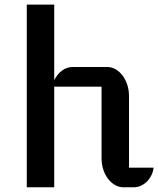

<svg xmlns="http://www.w3.org/2000/svg" viewBox="-20 -796 673 816"><path d="M93.8 -776.4H210.4V-455.6Q224.1 -481.9 244.4 -496.6Q264.6 -511.2 288.6 -511.2H435.5Q454.6 -511.2 471.4 -501.5Q488.3 -491.7 501 -474.9Q513.7 -458 521 -435.5Q528.3 -413.1 528.3 -387.2V-83.5H632.8Q630.9 -66.4 623.3 -51Q615.7 -35.6 604.5 -24.4Q593.3 -13.2 578.6 -6.6Q564 0 548.3 0H504.9Q485.8 0 468.8 -9.8Q451.7 -19.5 439 -36.4Q426.3 -53.2 418.9 -75.7Q411.6 -98.1 411.6 -124V-427.7H210.4V0H93.8Z"/></svg>

Font: Atomic Age
Style: Regular
Weight: 400
Version: Version 1.007; ttfautohint (v1.4.1) -l 6 -r 46 -G 0 -x 0 -H 